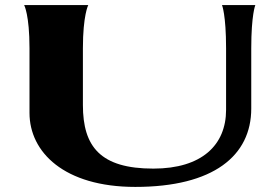

<svg xmlns="http://www.w3.org/2000/svg" viewBox="-20 -720 1099 755"><path d="M96 -530V-276C96 -122 232 15 512 15C820 15 968 -108 968 -293V-530C968 -662 984 -700 984 -700H853C853 -700 869 -662 869 -530V-288C869 -150 774 -57 583 -57C375 -57 306 -143 306 -307V-530C306 -660 327 -700 327 -700H75C75 -700 96 -662 96 -530Z"/></svg>

Font: Coconat
Style: Bold
Weight: 900
Width: 8
Designer: Sara Lavazza
Foundry: Collletttivo
Version: Version 1.000;Glyphs 3.2 (3217)